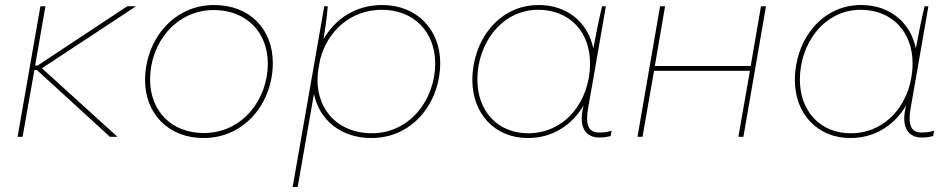

<svg xmlns="http://www.w3.org/2000/svg" viewBox="-20 -545 3794 765"><path d="M50 0H70L117 -266H127L418 0H448L147 -273L522 -520H487L130 -284H120L161 -520H141Z M791 5C955 5 1067 -135 1067 -294C1067 -429 975 -525 833 -525C667 -525 558 -381 558 -226C558 -91 652 5 791 5ZM792 -15C662 -15 578 -104 578 -228C578 -374 681 -505 832 -505C962 -505 1047 -416 1047 -292C1047 -146 944 -15 792 -15Z M1146 200H1166L1231 -171C1252 -67 1338 5 1460 5C1627 5 1734 -139 1734 -294C1734 -426 1642 -525 1503 -525C1396 -525 1315 -469 1269 -389C1274 -420 1282 -471 1286 -520H1272ZM1462 -14C1328 -14 1245 -105 1245 -227L1247 -259L1255 -306C1284 -421 1377 -506 1501 -506C1630 -506 1714 -417 1714 -292C1714 -147 1612 -14 1462 -14Z M2368 3C2385 3 2397 1 2413 -3L2417 -24C2399 -19 2386 -17 2367 -17C2316 -17 2314 -62 2324 -118L2342 -221L2347 -249L2394 -520H2379C2365 -464 2355 -408 2344 -352C2323 -454 2242 -525 2126 -525C1965 -525 1862 -381 1862 -226C1862 -94 1950 5 2083 5C2184 5 2261 -49 2306 -126L2304 -119C2284 -36 2315 3 2368 3ZM2124 -506C2252 -506 2331 -415 2331 -293C2331 -141 2231 -14 2085 -14C1962 -14 1882 -103 1882 -228C1882 -373 1980 -506 2124 -506Z M3012 -520 2971 -282H2589L2630 -520H2610L2520 0H2540L2586 -263H2968L2922 0H2942L3032 -520Z M3653 3C3670 3 3682 1 3698 -3L3702 -24C3684 -19 3671 -17 3652 -17C3601 -17 3599 -62 3609 -118L3627 -221L3632 -249L3679 -520H3664C3650 -464 3640 -408 3629 -352C3608 -454 3527 -525 3411 -525C3250 -525 3147 -381 3147 -226C3147 -94 3235 5 3368 5C3469 5 3546 -49 3591 -126L3589 -119C3569 -36 3600 3 3653 3ZM3409 -506C3537 -506 3616 -415 3616 -293C3616 -141 3516 -14 3370 -14C3247 -14 3167 -103 3167 -228C3167 -373 3265 -506 3409 -506Z"/></svg>

Font: Fixel Display 20240404 Thin
Style: Italic
Weight: 100
Italic angle: -10°
Designer: AlfaBravo + MacPaw
Foundry: Kyrylo Tkachov, Marchela Mozhyna, Serhii Makarenko, Maria Weinstein, Zakhar Kryvoshyya
Version: Version 1.211;Glyphs 3.2 (3225)